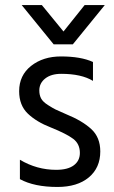

<svg xmlns="http://www.w3.org/2000/svg" viewBox="-20 -736 452 762"><path d="M378 -135Q378 -70 332.5 -32Q287 6 208 6Q116 6 59 -25V-102Q126 -62 203 -62Q249 -62 273 -80Q297 -98 297 -129Q297 -165 270.5 -185Q244 -205 182 -230Q125 -252 90.5 -285Q56 -318 56 -374Q56 -437 103.5 -474.5Q151 -512 222 -512Q301 -512 349 -490V-415Q303 -443 223 -443Q183 -443 159.5 -424.5Q136 -406 136 -377Q136 -359 143 -345.5Q150 -332 170.5 -319Q191 -306 200.5 -301.5Q210 -297 242 -283Q306 -257 342 -224Q378 -191 378 -135ZM269 -560H193L66 -716H146L232 -611L316 -716H396Z"/></svg>

Font: Hind Siliguri
Style: Regular
Weight: 400
Designer: Jyotish Sonowal
Foundry: Indian Type Foundry
Version: Version 1.000;PS 1.0;hotconv 1.0.86;makeotf.lib2.5.63406; tt